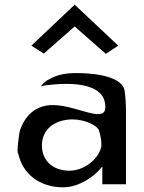

<svg xmlns="http://www.w3.org/2000/svg" viewBox="-20 -797 617 820"><path d="M190 -458H189C177 -453 166 -443 154 -428C160 -430 170 -432 179 -433C207 -436 417 -466 429 -352C430 -345 430 -338 429 -331C427 -310 405 -308 389 -310C348 -315 278 -343 229 -347C203 -349 185 -349 165 -343C111 -328 82 -288 65 -240C63 -235 49 -139 58 -141C76 -55 149 3 249 3C321 3 382 -47 400 -67L417 -86V-10H518V-320C518 -352 516 -382 512 -411C503 -464 405 -485 307 -485C251 -485 216 -474 190 -458ZM276 -68C208 -68 159 -109 159 -176C159 -250 221 -287 289 -287C339 -287 388 -265 401 -244L402 -243V-242C408 -223 413 -201 413 -179C413 -137 354 -68 276 -68ZM114 -602 167 -568 299 -684 432 -567 485 -602 299 -777Z"/></svg>

Font: Bluebird
Style: Li
Weight: 300
Designer: Jasper
Foundry: Cannot Into Space Fonts
Version: Version 0.98